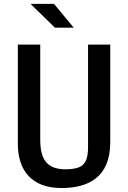

<svg xmlns="http://www.w3.org/2000/svg" viewBox="-20 -960 660 990"><path d="M296 9.5C436.5 9.5 548.5 -46 548.5 -227V-730H434V-202.5C434 -143 420.5 -121.5 405.5 -108.5C390.5 -95 361 -87 318 -87C217 -87 187.5 -144.5 187.5 -240V-730H72V-218C72 -82.5 142.5 9.5 296 9.5ZM137.5 -940 263 -817.5H360L258.5 -940Z"/></svg>

Font: Monaspace Argon Medium
Style: Regular
Weight: 500
Designer: Riley Cran & the Lettermatic Team
Foundry: Lettermatic
Version: Version 1.000 (Monaspace Argon)